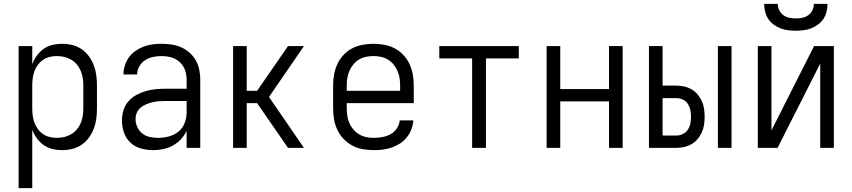

<svg xmlns="http://www.w3.org/2000/svg" viewBox="-20 -770 4440 1000"><path d="M77 210V-530H148V-436Q157 -460 172 -480.5Q187 -501 207.5 -515.5Q228 -530 253 -536Q278 -542 303 -542Q330 -542 356.5 -535.5Q383 -529 405 -514Q427 -499 443 -477Q459 -455 468.5 -430Q478 -405 481.5 -378.5Q485 -352 485 -325V-205Q485 -178 481.5 -151.5Q478 -125 468.5 -100Q459 -75 443 -53Q427 -31 405 -16Q383 -1 356.5 5.5Q330 12 303 12Q278 12 253 6Q228 0 207.5 -14.5Q187 -29 172 -49.5Q157 -70 148 -94V210ZM276 -52Q296 -52 315 -56.5Q334 -61 351 -71Q368 -81 380.5 -96Q393 -111 400.5 -129Q408 -147 411 -166.5Q414 -186 414 -205V-325Q414 -344 411 -363.5Q408 -383 400.5 -401Q393 -419 380.5 -434Q368 -449 351 -459Q334 -469 315 -473.5Q296 -478 276 -478Q257 -478 238.5 -473.5Q220 -469 204.5 -458.5Q189 -448 177.5 -432.5Q166 -417 159.5 -399.5Q153 -382 150.5 -363Q148 -344 148 -325V-205Q148 -186 150.5 -167Q153 -148 159.5 -130.5Q166 -113 177.5 -97.5Q189 -82 204.5 -71.5Q220 -61 238.5 -56.5Q257 -52 276 -52Z M778 12Q746 12 714.5 3.5Q683 -5 659.5 -27Q636 -49 625.5 -80Q615 -111 615 -143Q615 -169 623 -195.5Q631 -222 648.5 -242Q666 -262 689.5 -275Q713 -288 739 -295.5Q765 -303 791.5 -305.5Q818 -308 845 -308H952V-355Q952 -372 948.5 -388.5Q945 -405 937 -420Q929 -435 916.5 -446.5Q904 -458 888.5 -465Q873 -472 856 -475Q839 -478 822 -478Q800 -478 777.5 -473.5Q755 -469 736.5 -457Q718 -445 706 -425Q694 -405 694 -382H623Q623 -406 630.5 -429.5Q638 -453 652 -472Q666 -491 686 -505Q706 -519 728.5 -527.5Q751 -536 774.5 -539Q798 -542 822 -542Q848 -542 874 -538Q900 -534 924 -523.5Q948 -513 967.5 -495.5Q987 -478 1000 -455Q1013 -432 1018 -406.5Q1023 -381 1023 -355V0H952V-89Q941 -65 922.5 -45Q904 -25 880.5 -12Q857 1 830.5 6.5Q804 12 778 12ZM804 -52Q832 -52 860 -59.5Q888 -67 909.5 -84.5Q931 -102 941.5 -129Q952 -156 952 -184V-244H845Q828 -244 810.5 -243Q793 -242 776 -238Q759 -234 743 -227.5Q727 -221 713.5 -210.5Q700 -200 693 -183.5Q686 -167 686 -150Q686 -128 695.5 -107.5Q705 -87 722 -74Q739 -61 760.5 -56.5Q782 -52 804 -52Z M1194 0V-530H1265V-297H1319L1480 -530H1563L1381 -265L1563 0H1480L1319 -233H1265V0Z M1927 12Q1898 12 1869.5 7Q1841 2 1815.5 -11.5Q1790 -25 1770 -46Q1750 -67 1737.5 -93Q1725 -119 1720 -147.5Q1715 -176 1715 -205V-325Q1715 -354 1720 -382Q1725 -410 1737 -436Q1749 -462 1769 -483.5Q1789 -505 1814 -518Q1839 -531 1867.5 -536.5Q1896 -542 1925 -542Q1954 -542 1982.5 -536.5Q2011 -531 2036 -518Q2061 -505 2081 -483.5Q2101 -462 2113 -436Q2125 -410 2130 -382Q2135 -354 2135 -325V-233H1786V-205Q1786 -185 1789 -165.5Q1792 -146 1800 -128Q1808 -110 1821 -95Q1834 -80 1851 -70Q1868 -60 1887.5 -56Q1907 -52 1927 -52Q1949 -52 1971.5 -56Q1994 -60 2014 -71Q2034 -82 2047 -101.5Q2060 -121 2062 -143H2133Q2131 -119 2122.5 -96.5Q2114 -74 2099 -55Q2084 -36 2064 -23Q2044 -10 2021.5 -2Q1999 6 1975 9Q1951 12 1927 12ZM1786 -297H2064V-325Q2064 -345 2061 -364Q2058 -383 2050 -401Q2042 -419 2029.5 -434.5Q2017 -450 2000 -460Q1983 -470 1964 -474Q1945 -478 1925 -478Q1905 -478 1886 -474Q1867 -470 1850 -460Q1833 -450 1820.5 -434.5Q1808 -419 1800 -401Q1792 -383 1789 -364Q1786 -345 1786 -325Z M2439 0V-466H2268V-530H2682V-466H2511V0Z M2827 0V-530H2898V-306H3152V-530H3223V0H3152V-242H2898V0Z M3719 0V-530H3790V0ZM3360 0V-530H3431V-324H3503Q3523 -324 3543.5 -319.5Q3564 -315 3582 -304.5Q3600 -294 3613.5 -278Q3627 -262 3635.5 -243Q3644 -224 3647 -203Q3650 -182 3650 -162Q3650 -141 3647 -120.5Q3644 -100 3635.5 -81Q3627 -62 3613.5 -46Q3600 -30 3582 -19.5Q3564 -9 3543.5 -4.5Q3523 0 3503 0ZM3431 -64H3503Q3520 -64 3536.5 -72Q3553 -80 3562.5 -94.5Q3572 -109 3575.5 -126.5Q3579 -144 3579 -162Q3579 -179 3575.5 -196.5Q3572 -214 3562.5 -229Q3553 -244 3536.5 -251.5Q3520 -259 3503 -259H3431Z M3927 0V-530H3998V-91L4220 -530H4323V0H4252V-439L4030 0ZM4125 -610Q4105 -610 4084.5 -612.5Q4064 -615 4045 -622.5Q4026 -630 4009 -642.5Q3992 -655 3981 -672Q3970 -689 3965 -709.5Q3960 -730 3960 -750H4031Q4031 -733 4038.5 -717Q4046 -701 4060 -691Q4074 -681 4091 -677.5Q4108 -674 4125 -674Q4142 -674 4159 -677.5Q4176 -681 4190 -691Q4204 -701 4211.5 -717Q4219 -733 4219 -750H4290Q4290 -730 4285 -709.5Q4280 -689 4269 -672Q4258 -655 4241 -642.5Q4224 -630 4205 -622.5Q4186 -615 4165.5 -612.5Q4145 -610 4125 -610Z"/></svg>

Font: Lode
Style: Regular
Weight: 400
Monospace: yes
Designer: Belleve Invis
Foundry: Belleve Invis
Version: Version 29.2.0; ttfautohint (v1.8.3)